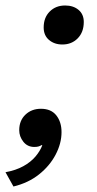

<svg xmlns="http://www.w3.org/2000/svg" viewBox="-44 -529 353 699"><path d="M105 -133Q142 -133 161 -109Q180 -85 180 -48Q180 -7 158.5 34Q137 75 98 106Q59 137 5 150L-24 98Q14 91 41 76Q68 61 85 41Q102 21 110 0L108 -1Q103 2 97 4Q91 6 81 6Q56 6 41 -13Q26 -32 26 -55Q26 -90 48.5 -111.5Q71 -133 105 -133ZM193 -509Q223 -509 242 -493Q261 -477 261 -449Q261 -412 239 -389.5Q217 -367 183 -367Q154 -367 134.5 -383.5Q115 -400 115 -429Q115 -465 137 -487Q159 -509 193 -509Z"/></svg>

Font: Kantumruy Pro Medium
Style: Italic
Weight: 500
Italic angle: -13°
Designer: Sovichet Tep
Foundry: Sovichet Tep
Version: Version 1.002